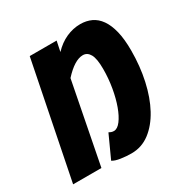

<svg xmlns="http://www.w3.org/2000/svg" viewBox="-159 -795 915 940"><g transform="rotate(-30 298.0 -325.0)"><path d="M320 12Q291 12 260.5 7.5Q230 3 215 -7L273 -134Q278 -131 285 -128.5Q292 -126 300 -126Q320 -126 339 -151Q358 -176 373 -217Q388 -258 397 -310Q406 -362 406 -416Q406 -474 392 -499Q378 -524 353 -524Q306 -524 245 -457L156 0H-4L126 -650H278L266 -592Q299 -627 338 -644.5Q377 -662 418 -662Q452 -662 480 -649Q508 -636 528 -607.5Q548 -579 559 -534.5Q570 -490 570 -426Q570 -337 552.5 -257.5Q535 -178 502.5 -118Q470 -58 424 -23Q378 12 320 12Z"/></g></svg>

Font: Source Code Pro Black
Style: Italic
Weight: 900
Italic angle: -11°
Monospace: yes
Designer: Paul D. Hunt, Teo Tuominen
Foundry: Adobe Systems Incorporated
Version: Version 1.050;PS 1.000;hotconv 16.6.51;makeotf.lib2.5.65220